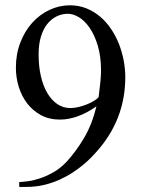

<svg xmlns="http://www.w3.org/2000/svg" viewBox="-20 -697 540 731"><path d="M457 -403.3Q457 -239.7 345.2 -116.7Q338.9 -109.4 326.4 -96.7Q314 -84 296.4 -69.3Q278.8 -54.7 256.1 -39.8Q233.4 -24.9 206.3 -12.7Q179.2 -0.5 147.7 7.1Q116.2 14.6 81.1 14.6H53.2V-3.9Q65.9 -4.4 86.9 -7.1Q107.9 -9.8 132.8 -18.1Q157.7 -26.4 184.1 -41.5Q210.4 -56.6 233.9 -81.5Q270.5 -121.6 300.5 -172.6Q330.6 -223.6 347.2 -292Q309.6 -266.1 275.1 -253.9Q240.7 -241.7 208.5 -241.7Q167.5 -241.7 136.2 -258.5Q105 -275.4 83.7 -303Q62.5 -330.6 51.5 -366Q40.5 -401.4 40.5 -439Q40.5 -491.2 57.4 -534.9Q74.2 -578.6 102.5 -610.1Q130.9 -641.6 168.2 -659.2Q205.6 -676.8 246.1 -676.8Q279.8 -676.8 308.6 -665.3Q337.4 -653.8 360.8 -634Q384.3 -614.3 402.3 -587.6Q420.4 -561 432.4 -530.8Q444.3 -500.5 450.7 -467.8Q457 -435.1 457 -403.3ZM364.7 -428.2Q364.7 -481.4 352.5 -522.5Q340.3 -563.5 321.5 -590.8Q302.7 -618.2 279.8 -631.8Q256.8 -645.5 234.9 -644.5Q212.9 -643.6 193.4 -633.5Q173.8 -623.5 158.9 -604.2Q144 -585 135.5 -556.4Q127 -527.8 127 -489.7Q127 -444.3 135.7 -406.7Q144.5 -369.1 160.4 -342.3Q176.3 -315.4 198.5 -300.5Q220.7 -285.6 248 -285.6Q262.7 -285.6 279.3 -289.6Q295.9 -293.5 311.3 -299.8Q326.7 -306.2 338.6 -313.5Q350.6 -320.8 355.5 -327.1Q359.4 -358.9 362.1 -384.3Q364.7 -409.7 364.7 -428.2Z"/></svg>

Font: Doulos SIL CyrE
Style: Regular
Weight: 400
Designer: Walt Agee, Victor Gaultney, Peter Martin, Debbi Hosken, Becca Hirsbrunner
Foundry: SIL International
Version: Version 5.000